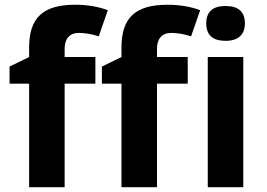

<svg xmlns="http://www.w3.org/2000/svg" viewBox="-20 -785 1118 805"><path d="M379.9 -545.9H251V-580.1C251 -619.1 268.6 -647 311 -647C336.4 -647 364.3 -642.1 394 -632.8L432.1 -742.2C392.1 -757.3 346.2 -765.1 294.9 -765.1C160.2 -765.1 102.1 -710.4 102.1 -585.9V-545.9L20 -505.9V-434.1H102.1V0H251V-434.1H379.9ZM767.1 -545.9H638.2V-580.1C638.2 -619.1 655.8 -647 698.2 -647C723.6 -647 751.5 -642.1 781.2 -632.8L819.3 -742.2C779.3 -757.3 733.4 -765.1 682.1 -765.1C547.4 -765.1 489.3 -710.4 489.3 -585.9V-545.9L407.2 -505.9V-434.1H489.3V0H638.2V-434.1H767.1ZM844.7 -687C844.7 -638.2 871.6 -613.8 925.8 -613.8C980 -613.8 1006.8 -640.6 1006.8 -687C1006.8 -735.4 980 -759.8 925.8 -759.8C871.6 -759.8 844.7 -735.4 844.7 -687ZM1000 -545.9H851.1V0H1000Z"/></svg>

Font: Sahel
Style: Bold
Weight: 700
Foundry: Saber Rastikerdar (saber.rastikerdar@gmail.com)
Version: Version 3.4.0